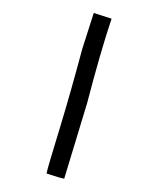

<svg xmlns="http://www.w3.org/2000/svg" viewBox="-208 -907 775 943"><g transform="rotate(30 179.5 -436.0)"><path d="M128.9 -844.7Q164.1 -671.9 232.4 -424.8L320.3 -47.9Q300.8 -40.5 232.4 -26.4Q224.6 -46.4 175.8 -258.8Q136.7 -427.2 78.1 -645.5L39.1 -825.2Z"/></g></svg>

Font: ww_drahtTSB
Style: Regular
Weight: 400
Designer: Dr. Wolfgang Wiebecke
Version: Version 1.06 May 21, 2010, initial release